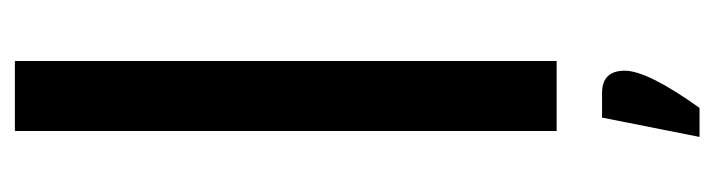

<svg xmlns="http://www.w3.org/2000/svg" viewBox="-371 -397 960 258"><g transform="rotate(-90 109.0 -268.0)"><path d="M113 61Q143 61 143 91.5Q143 122 93 192H54L80 61ZM62 -728H156V0H62Z"/></g></svg>

Font: Khand Medium
Style: Regular
Weight: 500
Designer: Devanagari: Sanchit Sawaria, Jyotish Sonowal; Latin: Satya Rajpurohit
Foundry: Indian Type Foundry
Version: Version 1.100;PS 1.0;hotconv 1.0.78;makeotf.lib2.5.61930; tt